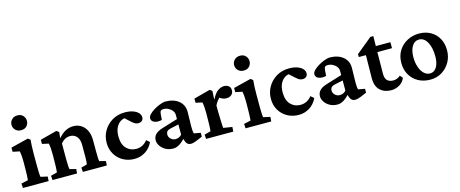

<svg xmlns="http://www.w3.org/2000/svg" viewBox="-40 -1220 4271 1784"><g transform="rotate(-15 2095.0 -328.0)"><path d="M17.6 0 14.6 -43 80.1 -57.6Q81.1 -61.5 82 -74.2Q83 -86.9 84 -107.9Q85 -128.9 85 -157.2L85.9 -231.4Q85.9 -261.7 84 -287.6Q82 -313.5 77.1 -335.9L11.7 -349.6V-389.6L179.7 -431.6L202.1 -415Q199.2 -384.8 197.8 -354Q196.3 -323.2 196.3 -283.2V-160.2Q196.3 -124 197.8 -94.7Q199.2 -65.4 202.1 -57.6L267.6 -43L264.6 0ZM141.6 -522.5Q107.4 -522.5 86.9 -543.5Q66.4 -564.5 66.4 -593.8Q66.4 -622.1 86.9 -643.6Q107.4 -665 141.6 -665Q175.8 -665 195.3 -643.6Q214.8 -622.1 214.8 -593.8Q214.8 -564.5 195.3 -543.5Q175.8 -522.5 141.6 -522.5Z M301.8 0 298.8 -42 359.4 -57.6Q360.4 -61.5 361.3 -73.7Q362.3 -85.9 363.3 -106.9Q364.3 -127.9 364.3 -157.2L365.2 -231.4Q365.2 -262.7 363.3 -288.1Q361.3 -313.5 356.4 -335.9L293.9 -349.6V-389.6L454.1 -431.6L477.5 -415L471.7 -360.4L474.6 -359.4Q505.9 -396.5 541.5 -415Q577.1 -433.6 617.2 -433.6Q657.2 -433.6 689.9 -413.6Q722.7 -393.6 742.2 -354.5Q761.7 -315.4 761.7 -258.8V-157.2Q761.7 -124 762.7 -95.2Q763.7 -66.4 766.6 -57.6L827.1 -42L824.2 0H593.8L590.8 -42L647.5 -57.6Q649.4 -65.4 650.4 -80.1Q651.4 -94.7 651.9 -114.3Q652.3 -133.8 652.3 -154.3V-244.1Q652.3 -282.2 640.1 -306.2Q627.9 -330.1 608.4 -341.3Q588.9 -352.5 565.4 -352.5Q538.1 -352.5 515.1 -340.3Q492.2 -328.1 474.6 -304.7V-160.2Q474.6 -123 476.1 -94.2Q477.5 -65.4 480.5 -57.6L541 -42L538.1 0Z M1090.8 7.8Q1031.2 7.8 982.9 -18.6Q934.6 -44.9 905.8 -92.8Q877 -140.6 877 -203.1Q877 -265.6 907.2 -317.9Q937.5 -370.1 990.7 -401.9Q1043.9 -433.6 1112.3 -433.6Q1155.3 -433.6 1188.5 -422.4Q1221.7 -411.1 1240.2 -391.6Q1258.8 -372.1 1258.8 -348.6Q1258.8 -327.1 1245.1 -315.4Q1231.4 -303.7 1210.9 -303.7Q1193.4 -303.7 1180.2 -310.5Q1167 -317.4 1149.4 -333L1085 -391.6L1129.9 -380.9Q1097.7 -387.7 1067.4 -372.6Q1037.1 -357.4 1017.6 -322.3Q998 -287.1 998 -232.4Q998 -156.2 1035.6 -117.2Q1073.2 -78.1 1128.9 -78.1Q1159.2 -78.1 1186 -90.3Q1212.9 -102.5 1238.3 -132.8L1268.6 -106.4Q1241.2 -49.8 1193.8 -21Q1146.5 7.8 1090.8 7.8Z M1463.9 7.8Q1419.9 7.8 1388.2 -10.7Q1356.4 -29.3 1339.8 -55.7Q1323.2 -82 1323.2 -106.4Q1323.2 -140.6 1344.7 -163.6Q1366.2 -186.5 1413.1 -201.2L1565.4 -248V-288.1Q1565.4 -309.6 1551.8 -328.1Q1538.1 -346.7 1515.6 -358.4Q1493.2 -370.1 1466.8 -370.1Q1448.2 -370.1 1440.9 -361.8Q1433.6 -353.5 1431.6 -329.1L1427.7 -276.4Q1383.8 -266.6 1355 -278.8Q1326.2 -291 1326.2 -319.3Q1326.2 -336.9 1343.8 -355.5Q1361.3 -374 1388.2 -390.6Q1415 -407.2 1444.3 -418.9Q1473.6 -430.7 1498 -433.6Q1581.1 -433.6 1629.4 -394.5Q1677.7 -355.5 1678.7 -290L1675.8 -146.5Q1675.8 -121.1 1677.2 -105Q1678.7 -88.9 1682.6 -79.1L1746.1 -67.4V-30.3L1688.5 -5.9Q1671.9 1 1657.7 4.4Q1643.6 7.8 1631.8 7.8Q1596.7 7.8 1583 -29.3L1568.4 -72.3L1586.9 -68.4Q1556.6 -32.2 1525.4 -12.2Q1494.1 7.8 1463.9 7.8ZM1505.9 -71.3Q1522.5 -71.3 1537.6 -77.6Q1552.7 -84 1565.4 -98.6V-196.3L1485.4 -178.7Q1461.9 -173.8 1451.7 -162.1Q1441.4 -150.4 1441.4 -130.9Q1441.4 -107.4 1460.4 -89.4Q1479.5 -71.3 1505.9 -71.3Z M1779.3 0 1776.4 -42 1836.9 -57.6Q1837.9 -61.5 1838.9 -74.2Q1839.8 -86.9 1840.8 -107.9Q1841.8 -128.9 1841.8 -157.2L1842.8 -231.4Q1842.8 -261.7 1840.8 -287.6Q1838.9 -313.5 1834 -335.9L1771.5 -349.6V-389.6L1928.7 -431.6L1951.2 -416L1947.3 -337.9L1950.2 -336.9Q1978.5 -391.6 2007.8 -411.1Q2037.1 -430.7 2066.4 -430.7Q2091.8 -430.7 2109.9 -417Q2127.9 -403.3 2127.9 -375Q2127.9 -346.7 2108.4 -331.1Q2088.9 -315.4 2061.5 -315.4Q2040 -315.4 2022 -323.2Q2003.9 -331.1 1984.4 -349.6L2008.8 -346.7Q1993.2 -335 1978.5 -316.9Q1963.9 -298.8 1952.1 -274.4L1953.1 -193.4Q1954.1 -161.1 1955.1 -133.3Q1956.1 -105.5 1957 -85.4Q1958 -65.4 1959 -57.6L2043.9 -43.9L2041 0Z M2159.2 0 2156.2 -43 2221.7 -57.6Q2222.7 -61.5 2223.6 -74.2Q2224.6 -86.9 2225.6 -107.9Q2226.6 -128.9 2226.6 -157.2L2227.5 -231.4Q2227.5 -261.7 2225.6 -287.6Q2223.6 -313.5 2218.8 -335.9L2153.3 -349.6V-389.6L2321.3 -431.6L2343.8 -415Q2340.8 -384.8 2339.4 -354Q2337.9 -323.2 2337.9 -283.2V-160.2Q2337.9 -124 2339.4 -94.7Q2340.8 -65.4 2343.8 -57.6L2409.2 -43L2406.2 0ZM2283.2 -522.5Q2249 -522.5 2228.5 -543.5Q2208 -564.5 2208 -593.8Q2208 -622.1 2228.5 -643.6Q2249 -665 2283.2 -665Q2317.4 -665 2336.9 -643.6Q2356.4 -622.1 2356.4 -593.8Q2356.4 -564.5 2336.9 -543.5Q2317.4 -522.5 2283.2 -522.5Z M2670.9 7.8Q2611.3 7.8 2563 -18.6Q2514.6 -44.9 2485.8 -92.8Q2457 -140.6 2457 -203.1Q2457 -265.6 2487.3 -317.9Q2517.6 -370.1 2570.8 -401.9Q2624 -433.6 2692.4 -433.6Q2735.4 -433.6 2768.6 -422.4Q2801.8 -411.1 2820.3 -391.6Q2838.9 -372.1 2838.9 -348.6Q2838.9 -327.1 2825.2 -315.4Q2811.5 -303.7 2791 -303.7Q2773.4 -303.7 2760.3 -310.5Q2747.1 -317.4 2729.5 -333L2665 -391.6L2710 -380.9Q2677.7 -387.7 2647.5 -372.6Q2617.2 -357.4 2597.7 -322.3Q2578.1 -287.1 2578.1 -232.4Q2578.1 -156.2 2615.7 -117.2Q2653.3 -78.1 2709 -78.1Q2739.3 -78.1 2766.1 -90.3Q2793 -102.5 2818.4 -132.8L2848.6 -106.4Q2821.3 -49.8 2773.9 -21Q2726.6 7.8 2670.9 7.8Z M3043.9 7.8Q3000 7.8 2968.3 -10.7Q2936.5 -29.3 2919.9 -55.7Q2903.3 -82 2903.3 -106.4Q2903.3 -140.6 2924.8 -163.6Q2946.3 -186.5 2993.2 -201.2L3145.5 -248V-288.1Q3145.5 -309.6 3131.8 -328.1Q3118.2 -346.7 3095.7 -358.4Q3073.2 -370.1 3046.9 -370.1Q3028.3 -370.1 3021 -361.8Q3013.7 -353.5 3011.7 -329.1L3007.8 -276.4Q2963.9 -266.6 2935.1 -278.8Q2906.2 -291 2906.2 -319.3Q2906.2 -336.9 2923.8 -355.5Q2941.4 -374 2968.3 -390.6Q2995.1 -407.2 3024.4 -418.9Q3053.7 -430.7 3078.1 -433.6Q3161.1 -433.6 3209.5 -394.5Q3257.8 -355.5 3258.8 -290L3255.9 -146.5Q3255.9 -121.1 3257.3 -105Q3258.8 -88.9 3262.7 -79.1L3326.2 -67.4V-30.3L3268.6 -5.9Q3252 1 3237.8 4.4Q3223.6 7.8 3211.9 7.8Q3176.8 7.8 3163.1 -29.3L3148.4 -72.3L3167 -68.4Q3136.7 -32.2 3105.5 -12.2Q3074.2 7.8 3043.9 7.8ZM3085.9 -71.3Q3102.5 -71.3 3117.7 -77.6Q3132.8 -84 3145.5 -98.6V-196.3L3065.4 -178.7Q3042 -173.8 3031.7 -162.1Q3021.5 -150.4 3021.5 -130.9Q3021.5 -107.4 3040.5 -89.4Q3059.6 -71.3 3085.9 -71.3Z M3692.4 -75.2Q3677.7 -36.1 3640.6 -13.7Q3603.5 8.8 3560.5 8.8Q3495.1 8.8 3453.6 -29.3Q3412.1 -67.4 3412.1 -144.5L3415 -367.2H3346.7V-395.5L3499 -520.5H3527.3L3525.4 -391.6L3523.4 -157.2Q3523.4 -113.3 3543.9 -93.8Q3564.5 -74.2 3601.6 -74.2Q3620.1 -74.2 3638.2 -81.5Q3656.2 -88.9 3669.9 -101.6ZM3474.6 -367.2V-424.8H3666V-367.2Z M3937.5 7.8Q3871.1 7.8 3820.8 -20Q3770.5 -47.9 3742.2 -97.2Q3713.9 -146.5 3713.9 -210Q3713.9 -279.3 3745.6 -329.6Q3777.3 -379.9 3829.6 -406.7Q3881.8 -433.6 3941.4 -433.6Q4004.9 -433.6 4053.2 -406.2Q4101.6 -378.9 4128.4 -330.1Q4155.3 -281.2 4155.3 -217.8Q4155.3 -154.3 4126 -103Q4096.7 -51.8 4047.4 -22Q3998 7.8 3937.5 7.8ZM3947.3 -48.8Q3974.6 -48.8 3994.1 -65.9Q4013.7 -83 4024.4 -115.2Q4035.2 -147.5 4035.2 -190.4Q4035.2 -274.4 4005.9 -327.1Q3976.6 -379.9 3927.7 -379.9Q3885.7 -379.9 3860.8 -339.8Q3835.9 -299.8 3835.9 -233.4Q3835.9 -180.7 3850.6 -138.7Q3865.2 -96.7 3890.1 -72.8Q3915 -48.8 3947.3 -48.8Z"/></g></svg>

Font: Crimson Pro ExtraLight SemiBold
Style: Regular
Weight: 600
Version: Version 1.002